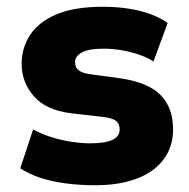

<svg xmlns="http://www.w3.org/2000/svg" viewBox="-20 -537 559 568"><path d="M262 11Q216 11 174.5 5.5Q133 0 99.5 -11Q66 -22 40 -39L78 -154Q104 -140 133 -131Q162 -122 191.5 -117.5Q221 -113 246 -113Q290 -113 312 -123Q334 -133 334 -154Q334 -171 323 -179.5Q312 -188 285 -191L190 -202Q116 -211 80 -252.5Q44 -294 44 -348Q44 -395 69 -433.5Q94 -472 147 -494.5Q200 -517 285 -517Q324 -517 360 -511.5Q396 -506 425.5 -495Q455 -484 476 -469L434 -355Q416 -367 391 -375.5Q366 -384 339 -388.5Q312 -393 286 -393Q243 -393 222.5 -382Q202 -371 202 -353Q202 -337 213.5 -328.5Q225 -320 250 -317L338 -305Q419 -293 455.5 -255.5Q492 -218 492 -154Q492 -103 464 -65.5Q436 -28 384.5 -8.5Q333 11 262 11Z"/></svg>

Font: Nunito Sans 7pt SemiCondensed Black
Style: Regular
Weight: 900
Width: 4
Designer: Vernon Adams
Foundry: Vernon Adams
Version: Version 3.101;gftools[0.9.27]